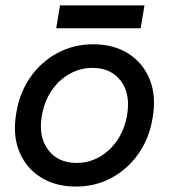

<svg xmlns="http://www.w3.org/2000/svg" viewBox="-20 -675 622 707"><path d="M260 12Q184 12 129.5 -22.5Q75 -57 50.5 -118Q26 -179 40 -259Q52 -334 92 -391Q132 -448 192 -480Q252 -512 323 -512Q399 -512 453 -477.5Q507 -443 531.5 -382Q556 -321 542 -241Q530 -166 490 -109Q450 -52 390.5 -20Q331 12 260 12ZM262 -75Q308 -75 347 -97.5Q386 -120 412.5 -159.5Q439 -199 448 -251Q461 -329 425 -377Q389 -425 321 -425Q275 -425 235.5 -402.5Q196 -380 169.5 -340.5Q143 -301 134 -249Q121 -171 157.5 -123Q194 -75 262 -75ZM187 -571 201 -655H512L498 -571Z"/></svg>

Font: Figtree Medium
Style: Italic
Weight: 500
Italic angle: -9.5°
Foundry: Erik Kennedy
Version: Version 2.001; ttfautohint (v1.8.4.7-5d5b);gftools[0.9.27]